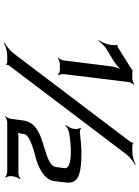

<svg xmlns="http://www.w3.org/2000/svg" viewBox="116 -822 723 996"><g transform="rotate(90 478.0 -324.5)"><path d="M365 -293 406 -629C407 -638 415 -653 421 -658L419 -660C413 -655 398 -649 389 -649H353C352 -649 349 -650 348 -651L345 -650C345 -649 342 -646 341 -646L226 -574C223 -572 216 -571 214 -572L212 -569C214 -567 216 -561 215 -557L213 -534C210 -514 198 -488 189 -475L192 -473C202 -486 221 -508 240 -518L295 -551C314 -563 339 -584 348 -598L346 -600C336 -586 326 -556 324 -534L294 -293C293 -284 285 -269 279 -264L281 -262C287 -267 303 -273 312 -273H343C352 -273 366 -267 370 -262L372 -264C368 -269 364 -284 365 -293ZM268 0H302C306 0 313 3 313 6L317 4C316 1 318 -6 320 -9L781 -618C795 -636 820 -655 835 -663L834 -666C819 -658 790 -649 769 -649H735C731 -649 724 -652 723 -655L720 -653C721 -650 719 -643 717 -640L256 -31C242 -13 216 6 201 14L203 17C218 9 247 0 268 0ZM894 -20 897 -38C898 -47 906 -62 911 -67L909 -69C904 -64 888 -58 879 -58H687C680 -58 667 -56 662 -52L665 -49C670 -53 673 -66 674 -73L676 -87C677 -99 691 -110 715 -121C739 -131 766 -140 796 -147C843 -159 913 -190 920 -243L927 -303C931 -334 922 -355 899 -367C876 -379 836 -385 780 -385C746 -385 709 -382 669 -377C661 -376 650 -379 646 -383L643 -380C646 -376 651 -364 650 -357L648 -341C646 -329 636 -312 629 -305L632 -302C639 -309 657 -319 669 -321C707 -327 739 -330 764 -330C826 -330 855 -319 853 -298L847 -254C846 -241 836 -229 820 -220C752 -181 617 -183 605 -81L597 -20C596 -11 589 4 583 9L585 11C590 6 606 0 615 0H872C881 0 895 6 900 11L902 9C898 4 893 -11 894 -20Z"/></g></svg>

Font: Gamestation Storm Oblique 
Style: Italic
Weight: 400
Designer: Jonas Hecksher
Foundry: Jonas Hecksher, Playtypeª, e-types AS
Version: Version 1.003